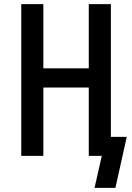

<svg xmlns="http://www.w3.org/2000/svg" viewBox="-20 -755 640 930"><path d="M539 155H438L473 0H410V-331H190V0H83V-735H190V-424H410V-735H517V-92H594Z"/></svg>

Font: Zed Mono Semibold Extended
Style: Regular
Weight: 600
Width: 7
Monospace: yes
Designer: Belleve Invis
Foundry: Belleve Invis
Version: Version 1.0.0; ttfautohint (v1.8.4)